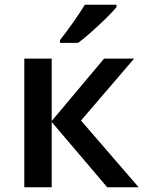

<svg xmlns="http://www.w3.org/2000/svg" viewBox="-20 -786 609 806"><path d="M469 -756V-766H336Q318 -736 288.5 -694Q259 -652 232 -618V-606H308Q344 -633 394.5 -680Q445 -727 469 -756ZM197 -540H82V0H197V-274L430 0H562L320 -280L543 -540H417L197 -278Z"/></svg>

Font: OpenSansMMV
Style: Semibold
Weight: 600
Designer: Steve Matteson
Foundry: Ascender Corporation
Version: Version 6.000